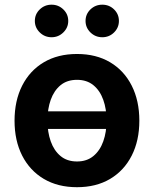

<svg xmlns="http://www.w3.org/2000/svg" viewBox="-20 -781 651 812"><path d="M484.9 -310.1V-235.8H125.5V-310.1ZM305.7 10.7Q224.6 10.7 165.3 -24.4Q106 -59.6 73.7 -123Q41.5 -186.5 41.5 -270.5Q41.5 -355 73.7 -418.7Q106 -482.4 165.3 -517.6Q224.6 -552.7 305.7 -552.7Q386.7 -552.7 445.8 -517.6Q504.9 -482.4 537.1 -418.7Q569.3 -355 569.3 -270.5Q569.3 -186.5 537.1 -123Q504.9 -59.6 445.8 -24.4Q386.7 10.7 305.7 10.7ZM305.7 -98.1Q347.2 -98.1 375 -121.1Q402.8 -144 416.7 -183.1Q430.7 -222.2 430.7 -271Q430.7 -319.8 416.7 -358.9Q402.8 -397.9 375 -420.7Q347.2 -443.4 305.7 -443.4Q263.7 -443.4 236.1 -420.7Q208.5 -397.9 194.6 -359.1Q180.7 -320.3 180.7 -271Q180.7 -222.2 194.6 -183.1Q208.5 -144 236.1 -121.1Q263.7 -98.1 305.7 -98.1ZM412.6 -623.5Q383.3 -623.5 362.5 -643.8Q341.8 -664.1 341.8 -692.4Q341.8 -721.2 362.5 -741.2Q383.3 -761.2 412.6 -761.2Q441.9 -761.2 462.4 -741.2Q482.9 -721.2 482.9 -692.4Q482.9 -664.1 462.4 -643.8Q441.9 -623.5 412.6 -623.5ZM198.2 -623.5Q168.9 -623.5 148.2 -643.8Q127.4 -664.1 127.4 -692.4Q127.4 -721.2 148.2 -741.2Q168.9 -761.2 198.2 -761.2Q227.1 -761.2 247.8 -741.2Q268.6 -721.2 268.6 -692.4Q268.6 -664.1 247.8 -643.8Q227.1 -623.5 198.2 -623.5Z"/></svg>

Font: Inter Cardless
Style: Bold
Weight: 700
Designer: Rasmus Andersson
Foundry: rsms
Version: Version 4.001;git-9221beed3